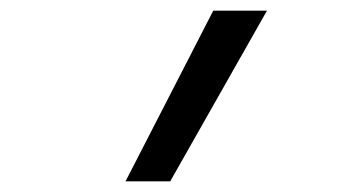

<svg xmlns="http://www.w3.org/2000/svg" viewBox="-20 -792 640 361"><path d="M216 -451 381 -772H482L300 -451Z"/></svg>

Font: Iosevka Slab Extended
Style: Italic
Weight: 400
Width: 7
Italic angle: -9°
Monospace: yes
Designer: Belleve Invis
Foundry: Belleve Invis
Version: Version 11.1.0; ttfautohint (v1.8.3)